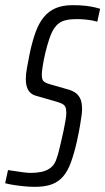

<svg xmlns="http://www.w3.org/2000/svg" viewBox="-39 -716 408 744"><path d="M96 8Q77 8 56 6Q35 4 15.5 1Q-4 -2 -19 -6L-8 -57Q6 -55 22 -52.5Q38 -50 53.5 -48Q69 -46 81 -46Q101 -46 121.5 -50Q142 -54 158.5 -67Q175 -80 182 -107Q185 -114 189 -130.5Q193 -147 198 -168Q203 -189 207.5 -210.5Q212 -232 215 -250Q218 -268 218 -278Q218 -294 214 -302Q210 -310 200.5 -314.5Q191 -319 173 -324L100 -345Q81 -350 71 -366Q61 -382 61 -410Q61 -428 65.5 -453Q70 -478 76 -508Q86 -556 99 -591.5Q112 -627 131 -650Q150 -673 177 -684.5Q204 -696 243 -696Q271 -696 292.5 -693.5Q314 -691 328.5 -687.5Q343 -684 349 -682L338 -632Q332 -634 319 -636.5Q306 -639 290 -640.5Q274 -642 258 -642Q234 -642 217 -638Q200 -634 189 -625.5Q178 -617 170 -605Q160 -589 151.5 -563.5Q143 -538 136.5 -510.5Q130 -483 126.5 -460Q123 -437 123 -428Q123 -408 129.5 -401.5Q136 -395 153 -390L219 -371Q236 -367 249.5 -359Q263 -351 271 -336Q279 -321 279 -292Q279 -283 277 -268Q275 -253 271 -229Q267 -205 259 -168Q248 -120 235.5 -86Q223 -52 205 -31.5Q187 -11 161 -1.5Q135 8 96 8Z"/></svg>

Font: Saira UltraCondensed
Style: Italic
Weight: 400
Width: 1
Italic angle: -12°
Designer: Hector Gatti with collaboration of the Omnibus-Type team
Foundry: Omnibus-Type
Version: Version 1.101